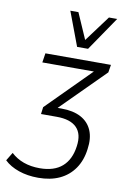

<svg xmlns="http://www.w3.org/2000/svg" viewBox="-130 -803 706 1053"><g transform="rotate(10 222.5 -276.5)"><path d="M159 190Q99 190 50 173Q1 156 -30 126L-2 80Q28 108 68 122.5Q108 137 158 137Q238 137 283 97.5Q328 58 338 -17Q348 -86 313 -121.5Q278 -157 202 -157H114L119 -196L377 -455L376 -437H72L80 -489H445L438 -446L182 -190L175 -206H220Q285 -206 328 -183Q371 -160 389.5 -116.5Q408 -73 399 -12Q391 52 359.5 97.5Q328 143 277.5 166.5Q227 190 159 190ZM245 -554 174 -743H219L282 -599L389 -743H435L306 -554Z"/></g></svg>

Font: Nunito Sans 10pt SemiCondensed Light
Style: Italic
Weight: 300
Width: 4
Italic angle: -9°
Designer: Vernon Adams
Foundry: Vernon Adams
Version: Version 3.101;gftools[0.9.27]